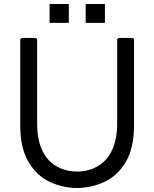

<svg xmlns="http://www.w3.org/2000/svg" viewBox="-20 -923 769 957"><path d="M364 14Q295 14 230 -15.5Q165 -45 123 -114Q81 -183 81 -299V-724Q81 -733 92 -734H154Q165 -734 165 -724V-311Q165 -225 191.5 -171.5Q218 -118 263.5 -93Q309 -68 364 -68Q419 -68 464.5 -93Q510 -118 537 -171.5Q564 -225 564 -311V-724Q564 -733 575 -734H637Q648 -734 648 -724V-299Q648 -183 606 -114Q564 -45 498.5 -15.5Q433 14 364 14ZM503 -809H407V-903H503ZM323 -809H227V-903H323Z"/></svg>

Font: YamahaIndonesia935. App
Style: Regular
Weight: 400
Designer: Dalton Maag Ltd
Foundry: Dalton Maag Ltd
Version: Version 1.002; January 01, 2024; Regular/Italic